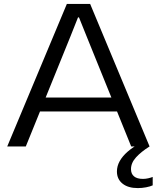

<svg xmlns="http://www.w3.org/2000/svg" viewBox="-20 -749 803 982"><path d="M17 0 322 -729H441L745 0H651L423 -563L384 -660H379L340 -562L112 0ZM175 -179 197 -250H566L587 -179ZM685 213Q635 213 606.5 190Q578 167 578 128Q578 101 592 75.5Q606 50 633 26.5Q660 3 698 -17H734L745 0Q702 27 676 55.5Q650 84 650 116Q650 140 665.5 153Q681 166 711 166Q724 166 737.5 163Q751 160 761 156V199Q748 205 727 209Q706 213 685 213Z"/></svg>

Font: Mona Sans SemiExpanded
Style: Regular
Weight: 400
Width: 6
Designer: Deni Anggara
Foundry: GitHub
Version: Version 2.000